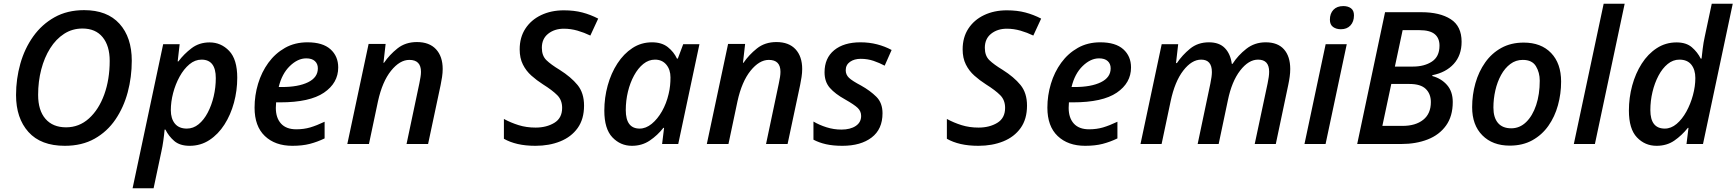

<svg xmlns="http://www.w3.org/2000/svg" viewBox="-20 -780 9406 1040"><path d="M331.1 9.8Q201.2 9.8 134 -65.2Q66.9 -140.1 66.9 -265.1Q66.9 -352.5 90.1 -434.8Q113.3 -517.1 159.9 -582.5Q206.5 -647.9 275.4 -686.5Q344.2 -725.1 435.5 -725.1Q560.5 -725.1 627.2 -651.4Q693.8 -577.6 693.8 -451.2Q693.8 -362.8 671.9 -280.5Q649.9 -198.2 605.2 -132.6Q560.5 -66.9 492.2 -28.6Q423.8 9.8 331.1 9.8ZM337.9 -90.3Q408.7 -90.3 461.9 -138.4Q515.1 -186.5 544.7 -268.1Q574.2 -349.6 574.2 -450.2Q574.2 -531.7 535.9 -578.6Q497.6 -625.5 426.8 -625.5Q371.6 -625.5 327.4 -596.9Q283.2 -568.4 251.7 -518.3Q220.2 -468.3 203.4 -403.6Q186.5 -338.9 186.5 -266.1Q186.5 -182.1 226.3 -136.2Q266.1 -90.3 337.9 -90.3Z M698.2 239.7 863.8 -540.5H953.1L942.4 -447.3H946.3Q976.1 -487.3 1017.6 -518.8Q1059.1 -550.3 1115.2 -550.3Q1177.2 -550.3 1221.2 -504.4Q1265.1 -458.5 1265.1 -358.9Q1265.1 -289.6 1247.3 -223.9Q1229.5 -158.2 1195.8 -105.5Q1162.1 -52.7 1114.5 -21.5Q1066.9 9.8 1007.3 9.8Q954.1 9.8 923.8 -16.4Q893.6 -42.5 876 -78.1H871.6Q869.1 -49.3 864.7 -18.1Q860.4 13.2 854 41.5L812 239.7ZM992.2 -83.5Q1026.9 -83.5 1055.7 -106.9Q1084.5 -130.4 1105.2 -169.9Q1126 -209.5 1137.5 -258.1Q1148.9 -306.6 1148.9 -356.9Q1148.9 -457 1071.8 -457Q1036.1 -457 1005.9 -431.6Q975.6 -406.2 952.9 -365Q930.2 -323.7 917.7 -275.9Q905.3 -228 905.3 -183.1Q905.3 -137.7 927.2 -110.6Q949.2 -83.5 992.2 -83.5Z M1563.5 9.8Q1470.2 9.8 1414.6 -43.2Q1358.9 -96.2 1358.9 -196.8Q1358.9 -263.2 1377.9 -326.4Q1397 -389.6 1433.8 -440.2Q1470.7 -490.7 1523.9 -520.8Q1577.1 -550.8 1645.5 -550.8Q1728 -550.8 1770 -513.2Q1812 -475.6 1812 -414.6Q1812 -330.6 1734.9 -278.1Q1657.7 -225.6 1497.6 -225.6H1475.6Q1474.1 -211.9 1474.1 -195.8Q1474.1 -141.6 1502.2 -110.6Q1530.3 -79.6 1585 -79.6Q1625.5 -79.6 1660.4 -89.8Q1695.3 -100.1 1738.3 -120.6V-30.3Q1698.7 -11.2 1658.2 -0.7Q1617.7 9.8 1563.5 9.8ZM1489.7 -308.6H1506.3Q1595.7 -308.6 1648.7 -334.5Q1701.7 -360.4 1701.7 -409.7Q1701.7 -434.6 1685.5 -449.2Q1669.4 -463.9 1638.7 -463.9Q1592.8 -463.9 1549.8 -422.1Q1506.8 -380.4 1489.7 -308.6Z M1861.3 0 1976.6 -542H2068.8L2057.1 -439.9H2060.1Q2089.4 -482.9 2132.8 -517.6Q2176.3 -552.2 2238.3 -552.2Q2305.7 -552.2 2341.8 -513.2Q2377.9 -474.1 2377.9 -406.2Q2377.9 -385.7 2374.5 -363Q2371.1 -340.3 2366.7 -319.3L2298.8 0H2182.1L2251.5 -328.6Q2255.4 -347.7 2257.8 -362.8Q2260.3 -377.9 2260.3 -391.1Q2260.3 -455.6 2197.3 -455.6Q2145.5 -455.6 2098.1 -396.7Q2050.8 -337.9 2027.3 -231L1978.5 0Z M2880.4 9.8Q2826.7 9.8 2784.2 0Q2741.7 -9.8 2709.5 -28.3V-135.7Q2747.1 -115.2 2789.3 -102.1Q2831.5 -88.9 2881.3 -88.9Q2939.9 -88.9 2982.4 -114.5Q3024.9 -140.1 3024.9 -195.8Q3024.9 -237.8 2998.5 -264.4Q2972.2 -291 2920.9 -323.2Q2887.2 -344.7 2858.4 -370.4Q2829.6 -396 2812.3 -430.7Q2794.9 -465.3 2794.9 -512.7Q2794.9 -577.6 2825.9 -625Q2856.9 -672.4 2911.1 -698.2Q2965.3 -724.1 3034.2 -724.1Q3089.8 -724.1 3134.3 -712.4Q3178.7 -700.7 3220.2 -679.2L3177.7 -587.4Q3144.5 -603.5 3108.2 -614Q3071.8 -624.5 3034.2 -624.5Q2983.9 -624.5 2949.5 -597.4Q2915 -570.3 2915 -521Q2915 -478 2939.7 -454.1Q2964.4 -430.2 3011.2 -401.9Q3073.2 -362.8 3108.4 -319.6Q3143.6 -276.4 3143.6 -208Q3143.6 -134.8 3108.9 -86.4Q3074.2 -38.1 3014.6 -14.2Q2955.1 9.8 2880.4 9.8Z M3402.8 9.8Q3340.8 9.8 3297.1 -36.1Q3253.4 -82 3253.4 -180.7Q3253.4 -251 3271.7 -317.1Q3290 -383.3 3324.2 -436Q3358.4 -488.8 3405.8 -519.8Q3453.1 -550.8 3511.7 -550.8Q3564.5 -550.8 3597.2 -524.9Q3629.9 -499 3647 -462.4H3651.4L3680.7 -540.5H3768.6L3653.8 0H3566.4L3577.1 -87.4H3573.2Q3541.5 -46.9 3499.5 -18.6Q3457.5 9.8 3402.8 9.8ZM3444.8 -83.5Q3478.5 -83.5 3510 -109.1Q3541.5 -134.8 3565.7 -177.2Q3589.8 -219.7 3601.6 -270.5Q3607.4 -294.4 3609.6 -316.7Q3611.8 -338.9 3611.8 -360.8Q3611.8 -402.8 3589.1 -429.9Q3566.4 -457 3527.8 -457Q3493.7 -457 3464.8 -433.8Q3436 -410.6 3414.6 -371.3Q3393.1 -332 3381.3 -283.4Q3369.6 -234.9 3369.6 -183.6Q3369.6 -83.5 3444.8 -83.5Z M3808.6 0 3923.8 -542H4016.1L4004.4 -439.9H4007.3Q4036.6 -482.9 4080.1 -517.6Q4123.5 -552.2 4185.5 -552.2Q4252.9 -552.2 4289.1 -513.2Q4325.2 -474.1 4325.2 -406.2Q4325.2 -385.7 4321.8 -363Q4318.4 -340.3 4314 -319.3L4246.1 0H4129.4L4198.7 -328.6Q4202.6 -347.7 4205.1 -362.8Q4207.5 -377.9 4207.5 -391.1Q4207.5 -455.6 4144.5 -455.6Q4092.8 -455.6 4045.4 -396.7Q3998 -337.9 3974.6 -231L3925.8 0Z M4543 9.8Q4492.2 9.8 4454.3 1.2Q4416.5 -7.3 4386.2 -23.4V-121.6Q4417.5 -103 4456.8 -90.6Q4496.1 -78.1 4537.6 -78.1Q4585.9 -78.1 4615.2 -97.7Q4644.5 -117.2 4644.5 -151.9Q4644.5 -177.2 4626.2 -195.1Q4607.9 -212.9 4557.1 -241.7Q4503.4 -271.5 4474.9 -304.2Q4446.3 -336.9 4446.3 -388.2Q4446.3 -465.3 4498.5 -508.1Q4550.8 -550.8 4640.6 -550.8Q4688.5 -550.8 4731 -539.8Q4773.4 -528.8 4809.6 -509.3L4772 -424.3Q4744.6 -439 4712.2 -450.2Q4679.7 -461.4 4642.1 -461.4Q4607.4 -461.4 4584.2 -445.1Q4561 -428.7 4561 -399.4Q4561 -375.5 4578.6 -358.6Q4596.2 -341.8 4643.6 -316.9Q4693.4 -289.1 4726.8 -255.9Q4760.3 -222.7 4760.3 -166.5Q4760.3 -80.1 4701.4 -35.2Q4642.6 9.8 4543 9.8Z M5279.8 9.8Q5226.1 9.8 5183.6 0Q5141.1 -9.8 5108.9 -28.3V-135.7Q5146.5 -115.2 5188.7 -102.1Q5231 -88.9 5280.8 -88.9Q5339.4 -88.9 5381.8 -114.5Q5424.3 -140.1 5424.3 -195.8Q5424.3 -237.8 5397.9 -264.4Q5371.6 -291 5320.3 -323.2Q5286.6 -344.7 5257.8 -370.4Q5229 -396 5211.7 -430.7Q5194.3 -465.3 5194.3 -512.7Q5194.3 -577.6 5225.3 -625Q5256.3 -672.4 5310.5 -698.2Q5364.7 -724.1 5433.6 -724.1Q5489.3 -724.1 5533.7 -712.4Q5578.1 -700.7 5619.6 -679.2L5577.1 -587.4Q5543.9 -603.5 5507.6 -614Q5471.2 -624.5 5433.6 -624.5Q5383.3 -624.5 5348.9 -597.4Q5314.5 -570.3 5314.5 -521Q5314.5 -478 5339.1 -454.1Q5363.8 -430.2 5410.6 -401.9Q5472.7 -362.8 5507.8 -319.6Q5543 -276.4 5543 -208Q5543 -134.8 5508.3 -86.4Q5473.6 -38.1 5414.1 -14.2Q5354.5 9.8 5279.8 9.8Z M5857.9 9.8Q5764.6 9.8 5709 -43.2Q5653.3 -96.2 5653.3 -196.8Q5653.3 -263.2 5672.4 -326.4Q5691.4 -389.6 5728.3 -440.2Q5765.1 -490.7 5818.4 -520.8Q5871.6 -550.8 5939.9 -550.8Q6022.5 -550.8 6064.5 -513.2Q6106.4 -475.6 6106.4 -414.6Q6106.4 -330.6 6029.3 -278.1Q5952.1 -225.6 5792 -225.6H5770Q5768.6 -211.9 5768.6 -195.8Q5768.6 -141.6 5796.6 -110.6Q5824.7 -79.6 5879.4 -79.6Q5919.9 -79.6 5954.8 -89.8Q5989.7 -100.1 6032.7 -120.6V-30.3Q5993.2 -11.2 5952.6 -0.7Q5912.1 9.8 5857.9 9.8ZM5784.2 -308.6H5800.8Q5890.1 -308.6 5943.1 -334.5Q5996.1 -360.4 5996.1 -409.7Q5996.1 -434.6 5980 -449.2Q5963.9 -463.9 5933.1 -463.9Q5887.2 -463.9 5844.2 -422.1Q5801.3 -380.4 5784.2 -308.6Z M6157.7 0 6272.5 -540.5H6361.8L6350.1 -438.5H6355Q6383.8 -481.4 6426 -516.1Q6468.3 -550.8 6528.3 -550.8Q6584.5 -550.8 6614.7 -519.5Q6645 -488.3 6652.3 -434.1H6656.2Q6686 -480.5 6731 -515.6Q6775.9 -550.8 6835.9 -550.8Q6901.4 -550.8 6935.1 -512.5Q6968.8 -474.1 6968.8 -406.2Q6968.8 -385.7 6965.8 -364.3Q6962.9 -342.8 6958 -319.8L6890.6 0H6776.4L6846.2 -328.1Q6850.1 -347.2 6852.3 -362.5Q6854.5 -377.9 6854.5 -391.6Q6854.5 -457 6794.4 -457Q6743.2 -457 6697.5 -397.9Q6651.9 -338.9 6630.9 -236.3L6581.1 0H6467.3L6536.1 -327.1Q6544.4 -367.2 6544.4 -389.6Q6544.4 -457 6486.3 -457Q6435.1 -457 6389.2 -397.5Q6343.3 -337.9 6320.8 -231L6272 0Z M7243.2 -621.6Q7217.8 -621.6 7200.7 -634Q7183.6 -646.5 7183.6 -673.3Q7183.6 -706.5 7202.6 -726.8Q7221.7 -747.1 7256.3 -747.1Q7281.7 -747.1 7297.9 -735.1Q7314 -723.1 7314 -696.8Q7314 -662.6 7294.9 -642.1Q7275.9 -621.6 7243.2 -621.6ZM7045.9 0 7160.6 -540.5H7274.9L7160.2 0Z M7331.5 0 7482.4 -713.9H7678.7Q7779.3 -713.9 7838.1 -676Q7897 -638.2 7897 -553.7Q7897 -480.5 7854.5 -433.8Q7812 -387.2 7738.3 -372.6V-368.2Q7787.1 -355 7818.1 -319.6Q7849.1 -284.2 7849.1 -227.5Q7849.1 -150.4 7812.7 -99.9Q7776.4 -49.3 7713.4 -24.7Q7650.4 0 7570.8 0ZM7535.6 -419.4H7633.3Q7695.3 -419.4 7736.3 -446.5Q7777.3 -473.6 7777.3 -532.7Q7777.3 -573.7 7751.2 -595.2Q7725.1 -616.7 7668 -616.7H7577.6ZM7467.8 -98.1H7577.1Q7647.5 -98.1 7689 -131.1Q7730.5 -164.1 7730.5 -227.1Q7730.5 -271.5 7702.9 -298.3Q7675.3 -325.2 7614.7 -325.2H7516.1Z M8157.7 8.8Q8064.9 8.8 8009.5 -46.9Q7954.1 -102.5 7954.1 -199.2Q7954.1 -266.6 7971.9 -329.3Q7989.7 -392.1 8024.9 -441.9Q8060.1 -491.7 8112.3 -520.5Q8164.6 -549.3 8233.4 -549.3Q8327.6 -549.3 8381.8 -492.9Q8436 -436.5 8436 -337.9Q8436 -272 8418.9 -210Q8401.9 -147.9 8367.2 -98.6Q8332.5 -49.3 8280.3 -20.3Q8228 8.8 8157.7 8.8ZM8166 -85Q8211.9 -85 8246.6 -118.7Q8281.2 -152.3 8300.8 -210.7Q8320.3 -269 8320.3 -342.8Q8320.3 -387.2 8299.6 -421.4Q8278.8 -455.6 8228.5 -455.6Q8190.4 -455.6 8160.9 -433.3Q8131.3 -411.1 8110.8 -373.8Q8090.3 -336.4 8079.8 -290.5Q8069.3 -244.6 8069.3 -197.3Q8069.3 -143.1 8094 -114Q8118.7 -85 8166 -85Z M8504.9 0 8666.5 -759.8H8780.3L8619.1 0Z M8953.1 9.8Q8890.1 9.8 8846.7 -35.9Q8803.2 -81.5 8803.2 -181.2Q8803.2 -250.5 8821 -316.4Q8838.9 -382.3 8872.6 -435.1Q8906.2 -487.8 8954.1 -519Q9002 -550.3 9061.5 -550.3Q9113.8 -550.3 9144.3 -523.9Q9174.8 -497.6 9192.4 -462.4H9196.8Q9198.7 -481.4 9202.9 -515.6Q9207 -549.8 9214.4 -583L9252 -759.8H9365.7L9204.6 0H9115.2L9126 -87.4H9122.6Q9089.8 -46.4 9049.1 -18.3Q9008.3 9.8 8953.1 9.8ZM8997.6 -83.5Q9031.7 -83.5 9061.8 -108.9Q9091.8 -134.3 9114.5 -175.5Q9137.2 -216.8 9150.1 -264.6Q9163.1 -312.5 9163.1 -357.4Q9163.1 -402.3 9141.4 -429.7Q9119.6 -457 9076.7 -457Q9042 -457 9013.2 -433.3Q8984.4 -409.7 8963.4 -369.9Q8942.4 -330.1 8930.9 -281.7Q8919.4 -233.4 8919.4 -183.6Q8919.4 -83.5 8997.6 -83.5Z"/></svg>

Font: Open Sans SemiBold
Style: Italic
Weight: 600
Italic angle: -12°
Designer: Monotype Design Team
Foundry: Monotype Imaging Inc.
Version: Version 3.003; ttfautohint (v1.8.4)